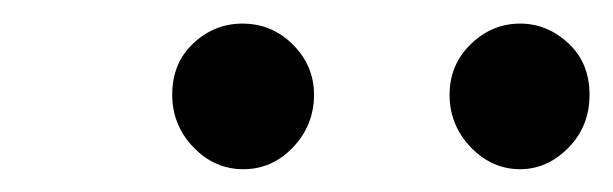

<svg xmlns="http://www.w3.org/2000/svg" viewBox="-20 -827 530 166"><path d="M251.5 -745.1Q251.5 -718.8 233.4 -699.7Q215.3 -680.7 190.4 -680.7Q165.5 -680.7 147.2 -699.7Q128.9 -718.8 128.9 -745.1Q128.9 -772.5 147.2 -789.6Q165.5 -806.6 189.5 -806.6Q215.3 -806.6 233.4 -788.3Q251.5 -770 251.5 -745.1ZM429.7 -680.7Q405.3 -680.7 387 -699.7Q368.7 -718.8 368.7 -745.1Q368.7 -771 387 -788.8Q405.3 -806.6 429.7 -806.6Q453.1 -806.6 471.4 -789.6Q489.7 -772.5 489.7 -745.1Q489.7 -717.8 471.4 -699.2Q453.1 -680.7 429.7 -680.7Z"/></svg>

Font: Anka/Coder Narrow
Style: Italic
Weight: 400
Width: 3
Italic angle: -12°
Monospace: yes
Version: Version 001.100